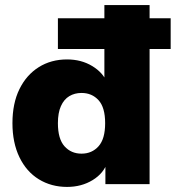

<svg xmlns="http://www.w3.org/2000/svg" viewBox="-20 -725 692 756"><path d="M244 11Q182 11 133 -19Q84 -49 56.5 -106Q29 -163 29 -240Q29 -318 56.5 -374Q84 -430 132.5 -460.5Q181 -491 244 -491Q300 -491 343 -465Q386 -439 402 -399H391V-532H208V-653H391V-705H569V-653H652V-532H569V0H395V-87H403Q389 -43 345 -16Q301 11 244 11ZM301 -120Q342 -120 368 -149Q394 -178 394 -240Q394 -302 368 -330.5Q342 -359 301 -359Q274 -359 253 -346.5Q232 -334 220 -307.5Q208 -281 208 -240Q208 -178 234 -149Q260 -120 301 -120Z"/></svg>

Font: Nunito Sans 12pt Black
Style: Regular
Weight: 900
Designer: Vernon Adams
Foundry: Vernon Adams
Version: Version 3.101;gftools[0.9.27]